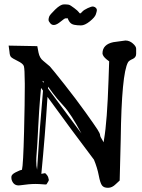

<svg xmlns="http://www.w3.org/2000/svg" viewBox="-20 -853 665 900"><path d="M429.4 -816.2C426.4 -819.3 422.3 -821.3 417.2 -822.3C412.2 -823.2 403.5 -820.8 391.1 -814.9C378.7 -809.1 370.2 -803.5 365.5 -798.1C360.8 -792.7 357.5 -790 355.7 -790C353.9 -790 351.8 -792 349.4 -795.9C346.9 -799.8 339.7 -806.3 327.6 -815.4C315.6 -824.5 307.3 -829.7 302.7 -830.8C298.2 -831.9 290.5 -832.5 279.8 -832.5C269 -832.5 255.3 -824.4 238.5 -808.1C221.8 -791.8 212.4 -780.8 210.4 -774.9C208.5 -769 207.5 -764 207.5 -759.8C207.5 -755.5 210.2 -750.2 215.6 -743.9C220.9 -737.5 227.6 -734.9 235.6 -736.1C243.6 -737.2 253.4 -742.7 265.1 -752.4C276.9 -762.2 284.2 -767.1 287.1 -767.1H297.9C298.2 -763.2 300.9 -757.6 305.9 -750.5C311 -743.3 318.2 -738.8 327.6 -736.8C337.1 -734.9 347.7 -733.9 359.6 -733.9C371.5 -733.9 385.3 -740.2 401.1 -752.9C416.9 -765.6 426.4 -776.7 429.4 -786.1C432.5 -795.6 434.1 -802.2 434.1 -805.9C434.1 -809.7 432.5 -813.1 429.4 -816.2ZM205.6 -446.8C209.8 -441.2 217.2 -431.1 227.8 -416.3C238.4 -401.4 255.2 -381.5 278.3 -356.4C301.4 -331.4 329.3 -288.2 361.8 -227.1C310.1 -297.4 257.8 -367.7 205.1 -438C205.1 -440.9 205.2 -443.8 205.6 -446.8ZM153.8 -57.6C151.2 -68.7 149.9 -82.4 149.9 -98.6C149.9 -108.4 150.4 -118.8 151.4 -129.9C154 -160.5 156.6 -203.5 159.2 -258.8C162.1 -314.8 165 -358.2 167.7 -388.9C170.5 -419.7 172 -437 172.4 -440.9C175.3 -436.7 178.4 -432.5 181.6 -428.2C170.6 -305.5 161.3 -182 153.8 -57.6ZM185.5 -470.2C185.2 -468.3 185.1 -466.5 185.1 -464.8L178.2 -473.6H179H180.2C181.2 -473.3 182.9 -472.2 185.5 -470.2ZM511.2 -655.3C495 -652 482.4 -646 473.6 -637.2C464.8 -628.4 460.4 -616.9 460.4 -602.5V-602.1C461.4 -593.6 467.6 -584.6 479 -575.2L491.7 -565.4L488.8 -479C484.5 -349.1 477.5 -256.2 467.8 -200.2L465.8 -186L461.9 -192.9C453.5 -205.9 449.2 -214.8 449.2 -219.5C449.2 -224.2 445.2 -232.8 437.3 -245.4C429.3 -257.9 410.5 -284.9 380.9 -326.4C351.2 -367.9 317.9 -412.1 280.8 -459C243.7 -505.9 221.2 -533.5 213.4 -542L182.6 -567.9C171.5 -576.3 164.2 -589.2 160.6 -606.4L154.8 -636.7L20.5 -639.2L24.4 -610.4C25.1 -599 27.3 -591 31.2 -586.4C35.2 -581.9 45.6 -575.5 62.5 -567.4C79.4 -559.2 89.2 -551.2 91.8 -543.2C94.4 -535.2 95.9 -508.1 96.2 -461.9V-445.3C96.2 -398.4 95.1 -328.6 92.8 -235.8C90.2 -131.3 86.9 -71.8 83 -57.1C76.8 -56.2 67 -52.2 53.5 -45.4C40 -38.6 33.2 -31.2 33.2 -23.4C33.2 -15.6 34 -10.3 35.6 -7.3C41.5 8.3 51.9 16.1 66.9 16.1C69.2 16.1 71.6 16 74.2 15.6C102.9 11.4 127 9.3 146.5 9.3C153 9.3 158.9 9.4 164.1 9.8C177.1 11.1 186.2 11.7 191.4 11.7C195.6 11.7 197.9 11.4 198.2 10.7C205.4 -0.3 209 -6.8 209 -8.8V-9.3C209 -11.2 208 -15.3 206.1 -21.5C204.1 -28 199.4 -34.5 191.9 -41V-41.5L173.8 -38.1C185.5 -157.6 195.1 -277.8 202.6 -398.9C273.9 -300.3 346.5 -202.1 420.4 -104.5C430.8 -79.4 438.3 -54.9 442.9 -30.8C447.4 -6.7 452.6 9 458.3 16.4C463.9 23.7 473.1 27.3 485.8 27.3H486.8C499.2 27.3 511.1 21.6 522.5 10.3L541 -6.8L545.9 -200.2C548.5 -404.9 559.9 -525.2 580.1 -561C583.3 -566.6 590.5 -571.7 601.6 -576.4C612.6 -581.1 618.2 -589.2 618.2 -600.6V-624.5C618.2 -632 613 -640.3 602.5 -649.4C592.1 -658.5 580.6 -663.1 567.9 -663.1Z"/></svg>

Font: Drukaatie burti
Style: Regular
Weight: 400
Version: Version 0.14.4